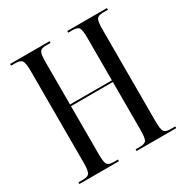

<svg xmlns="http://www.w3.org/2000/svg" viewBox="-163 -852 960 989"><g transform="rotate(-30 316.5 -357.0)"><path d="M29 0V-10H57Q86 -10 94.5 -24Q103 -38 103 -84V-629Q103 -676 94 -690Q85 -704 54 -704H29V-714H264V-704H236Q208 -704 200 -690.5Q192 -677 192 -631V-379H441V-630Q441 -677 433 -690.5Q425 -704 395 -704H369V-714H605V-704H576Q547 -704 538.5 -690.5Q530 -677 530 -630V-84Q530 -38 538.5 -24Q547 -10 576 -10H605V0H369V-10H395Q425 -10 433 -24Q441 -38 441 -86V-369H192V-84Q192 -38 200 -24Q208 -10 236 -10H264V0Z"/></g></svg>

Font: Noto Serif Display ExtraCondensed
Style: Regular
Weight: 400
Width: 2
Designer: Monotype Design Team
Foundry: Monotype Imaging Inc.
Version: Version 2.009